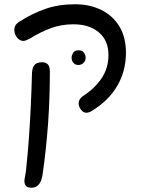

<svg xmlns="http://www.w3.org/2000/svg" viewBox="-20 -612 666 901"><path d="M571 -364Q571 -279 530.5 -209.5Q490 -140 413 -93Q399 -83 385 -83Q375 -83 367 -90Q359 -97 354 -107Q349 -117 349 -127Q349 -145 366 -159Q423 -195 456 -243.5Q489 -292 489 -354Q489 -422 444 -460Q399 -498 325 -498Q269 -498 220.5 -480.5Q172 -463 120 -431Q111 -427 104 -423.5Q97 -420 89 -420Q78 -420 68 -428Q58 -436 52.5 -448Q47 -460 47 -472Q47 -483 52 -492Q57 -501 69 -509Q129 -548 192 -570Q255 -592 332 -592Q401 -592 455 -565.5Q509 -539 540 -488.5Q571 -438 571 -364ZM214 -275Q214 -150 205.5 -31.5Q197 87 180 206Q171 269 128 269Q107 269 100 258Q93 247 95 230Q98 214 100.5 199Q103 184 104 168Q111 102 116 31Q121 -40 124.5 -114.5Q128 -189 130 -267Q131 -289 137.5 -300.5Q144 -312 154.5 -316Q165 -320 177 -320Q194 -320 204 -310.5Q214 -301 214 -275ZM316 -342Q316 -352 323 -364Q330 -376 349 -376Q366 -376 374 -364.5Q382 -353 382 -342Q382 -327 372 -317Q362 -307 348 -307Q334 -307 325 -316.5Q316 -326 316 -342Z"/></svg>

Font: Playpen Sans Hebrew
Style: Regular
Weight: 400
Designer: Tom Grace, Laura Meseguer, Veronika Burian, José Scaglione
Foundry: TypeTogether
Version: Version 2.000